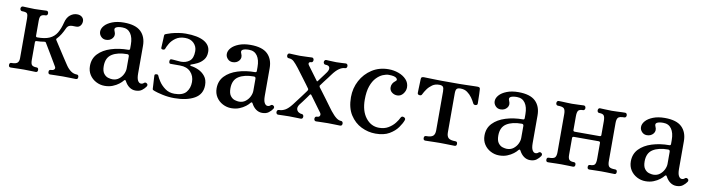

<svg xmlns="http://www.w3.org/2000/svg" viewBox="-26 -878 4850 1327"><g transform="rotate(10 2399.0 -215.0)"><path d="M49 0Q35 0 35 -16Q35 -32 49 -32Q79 -32 90.5 -42Q102 -52 102 -75V-354Q102 -377 96 -387Q90 -397 59 -397Q53 -397 49 -402Q45 -407 45 -413Q45 -420 49 -425Q53 -430 59 -430Q70 -430 94.5 -428.5Q119 -427 142 -427Q166 -427 190.5 -428.5Q215 -430 225 -430Q232 -430 235.5 -425Q239 -420 239 -413Q239 -407 235.5 -402Q232 -397 225 -397Q204 -397 194 -389Q184 -381 184 -352V-247Q184 -237 194 -237Q248 -237 280 -251.5Q312 -266 330 -296Q348 -326 359 -371Q368 -407 390 -424.5Q412 -442 438 -442Q460 -442 473 -430.5Q486 -419 486 -402Q486 -383 475 -369.5Q464 -356 443 -357Q415 -359 401 -354.5Q387 -350 379 -333Q369 -310 356 -289Q343 -268 329 -254Q323 -249 327 -242Q330 -238 340 -222Q350 -206 364.5 -184Q379 -162 393 -140Q407 -118 418 -102Q429 -86 432 -81Q447 -59 466 -45.5Q485 -32 507 -32Q521 -32 521 -16Q521 0 507 0Q497 0 468 -1Q439 -2 415 -2Q391 -2 363.5 -1Q336 0 326 0Q312 0 312 -16Q312 -32 326 -32Q343 -32 349.5 -40.5Q356 -49 350 -59Q347 -64 334.5 -85.5Q322 -107 305.5 -134.5Q289 -162 275.5 -184.5Q262 -207 259 -212Q255 -218 247 -216Q234 -214 221 -212.5Q208 -211 194 -211Q184 -211 184 -201V-77Q184 -48 194 -40Q204 -32 225 -32Q239 -32 239 -16Q239 0 225 0Q215 0 190.5 -1Q166 -2 142 -2Q126 -2 107 -1.5Q88 -1 72 -0.5Q56 0 49 0Z M710 12Q678 12 649.5 -3Q621 -18 604 -44.5Q587 -71 587 -106Q587 -158 620 -192.5Q653 -227 708.5 -244.5Q764 -262 830 -262Q840 -262 840 -272V-300Q840 -350 820 -378.5Q800 -407 762 -407Q732 -407 718 -399Q704 -391 713 -372Q726 -344 709.5 -323.5Q693 -303 664 -303Q643 -303 629 -318Q615 -333 615 -352Q615 -374 633 -394.5Q651 -415 685.5 -428.5Q720 -442 767 -442Q849 -442 886.5 -406Q924 -370 924 -306V-112Q924 -78 933 -62.5Q942 -47 955 -47Q967 -47 975 -55Q985 -64 997 -54Q1005 -46 998 -34Q988 -19 971 -6Q954 7 926 7Q902 7 882.5 -7Q863 -21 850 -46Q844 -58 835 -47Q827 -36 809 -22Q791 -8 766 2Q741 12 710 12ZM755 -42Q782 -42 801 -57Q820 -72 830 -93Q840 -114 840 -133V-217Q840 -231 827 -231Q760 -231 720.5 -206Q681 -181 681 -122Q681 -87 694.5 -69.5Q708 -52 725.5 -47Q743 -42 755 -42Z M1199 12Q1156 12 1115.5 3Q1075 -6 1057 -13Q1050 -16 1046 -18Q1042 -20 1042 -27Q1042 -35 1040.5 -56Q1039 -77 1038 -96.5Q1037 -116 1037 -119Q1037 -128 1049 -129Q1060 -131 1064 -122Q1069 -108 1085.5 -83Q1102 -58 1129.5 -38Q1157 -18 1195 -18Q1253 -18 1277 -47Q1301 -76 1301 -119Q1301 -161 1274.5 -189Q1248 -217 1200 -217H1133Q1122 -217 1122 -233Q1122 -239 1124.5 -244Q1127 -249 1134 -249Q1136 -249 1150 -248Q1164 -247 1179.5 -245.5Q1195 -244 1201 -244Q1237 -244 1261.5 -263.5Q1286 -283 1286 -333Q1286 -365 1263.5 -388Q1241 -411 1202 -411Q1162 -411 1136 -392.5Q1110 -374 1096.5 -350.5Q1083 -327 1078 -312Q1075 -305 1063 -305Q1051 -306 1051 -315Q1051 -318 1052 -336.5Q1053 -355 1054 -375Q1055 -395 1055 -402Q1056 -410 1060 -411.5Q1064 -413 1071 -416Q1080 -420 1101 -426Q1122 -432 1149 -436.5Q1176 -441 1201 -441Q1286 -441 1330.5 -415.5Q1375 -390 1375 -343Q1375 -309 1357.5 -287.5Q1340 -266 1316.5 -254.5Q1293 -243 1274 -237Q1269 -236 1269 -232Q1269 -228 1274 -227Q1301 -224 1328.5 -211.5Q1356 -199 1375 -175Q1394 -151 1394 -113Q1394 -49 1340 -18.5Q1286 12 1199 12Z M1599 12Q1567 12 1538.5 -3Q1510 -18 1493 -44.5Q1476 -71 1476 -106Q1476 -158 1509 -192.5Q1542 -227 1597.5 -244.5Q1653 -262 1719 -262Q1729 -262 1729 -272V-300Q1729 -350 1709 -378.5Q1689 -407 1651 -407Q1621 -407 1607 -399Q1593 -391 1602 -372Q1615 -344 1598.5 -323.5Q1582 -303 1553 -303Q1532 -303 1518 -318Q1504 -333 1504 -352Q1504 -374 1522 -394.5Q1540 -415 1574.5 -428.5Q1609 -442 1656 -442Q1738 -442 1775.5 -406Q1813 -370 1813 -306V-112Q1813 -78 1822 -62.5Q1831 -47 1844 -47Q1856 -47 1864 -55Q1874 -64 1886 -54Q1894 -46 1887 -34Q1877 -19 1860 -6Q1843 7 1815 7Q1791 7 1771.5 -7Q1752 -21 1739 -46Q1733 -58 1724 -47Q1716 -36 1698 -22Q1680 -8 1655 2Q1630 12 1599 12ZM1644 -42Q1671 -42 1690 -57Q1709 -72 1719 -93Q1729 -114 1729 -133V-217Q1729 -231 1716 -231Q1649 -231 1609.5 -206Q1570 -181 1570 -122Q1570 -87 1583.5 -69.5Q1597 -52 1614.5 -47Q1632 -42 1644 -42Z M1926 0Q1919 0 1915.5 -5Q1912 -10 1912 -16Q1912 -23 1915.5 -28Q1919 -33 1926 -33Q1948 -33 1969 -44.5Q1990 -56 2015 -88Q2050 -134 2067.5 -157.5Q2085 -181 2091.5 -190Q2098 -199 2098 -199Q2103 -208 2099 -213Q2095 -219 2081 -238Q2067 -257 2050 -279.5Q2033 -302 2019.5 -320Q2006 -338 2003 -342Q1982 -369 1967 -383Q1952 -397 1931 -397Q1924 -397 1920.5 -402Q1917 -407 1917 -414Q1917 -420 1920.5 -425Q1924 -430 1931 -430Q1941 -430 1961 -428.5Q1981 -427 2004 -427Q2028 -427 2053.5 -428.5Q2079 -430 2089 -430Q2095 -430 2098.5 -425Q2102 -420 2102 -414Q2102 -407 2098.5 -402Q2095 -397 2089 -397Q2077 -397 2073.5 -390Q2070 -383 2077 -373L2148 -277Q2151 -270 2157 -278Q2161 -284 2172.5 -299Q2184 -314 2195 -329Q2206 -344 2208 -347Q2222 -367 2218 -382Q2214 -397 2188 -397Q2182 -397 2178 -402Q2174 -407 2174 -414Q2174 -420 2178 -425Q2182 -430 2188 -430Q2199 -430 2217 -428.5Q2235 -427 2259 -427Q2283 -427 2299.5 -428.5Q2316 -430 2326 -430Q2333 -430 2336.5 -425Q2340 -420 2340 -414Q2340 -407 2336.5 -402Q2333 -397 2326 -397Q2307 -397 2285.5 -382.5Q2264 -368 2240 -335Q2236 -329 2223 -312Q2210 -295 2196.5 -277.5Q2183 -260 2177 -251Q2172 -246 2176 -238Q2181 -231 2197.5 -209.5Q2214 -188 2233 -162Q2252 -136 2267.5 -115Q2283 -94 2287 -89Q2311 -59 2328.5 -46Q2346 -33 2362 -33Q2369 -33 2372.5 -28Q2376 -23 2376 -16Q2376 -10 2372.5 -5Q2369 0 2362 0Q2352 0 2325.5 -1Q2299 -2 2276 -2Q2252 -2 2227 -1Q2202 0 2192 0Q2185 0 2181.5 -5Q2178 -10 2178 -16Q2178 -23 2181.5 -28Q2185 -33 2192 -33Q2209 -33 2213 -43.5Q2217 -54 2209 -65Q2206 -69 2194.5 -84.5Q2183 -100 2168.5 -120Q2154 -140 2142.5 -155.5Q2131 -171 2128 -175Q2123 -180 2118 -174Q2114 -168 2101.5 -150.5Q2089 -133 2076 -116Q2063 -99 2059 -94Q2046 -75 2049.5 -61Q2053 -47 2064.5 -40Q2076 -33 2086 -33Q2093 -33 2096.5 -28Q2100 -23 2100 -16Q2100 -10 2096.5 -5Q2093 0 2086 0Q2076 0 2051.5 -1Q2027 -2 2003 -2Q1980 -2 1958 -1Q1936 0 1926 0Z M2611 12Q2559 12 2511 -11.5Q2463 -35 2432 -83.5Q2401 -132 2401 -207Q2401 -270 2429.5 -323.5Q2458 -377 2508.5 -409.5Q2559 -442 2625 -442Q2661 -442 2694.5 -430Q2728 -418 2749.5 -395Q2771 -372 2771 -340Q2771 -316 2754.5 -295Q2738 -274 2713 -274Q2692 -274 2675.5 -287Q2659 -300 2659 -322Q2659 -350 2686 -370Q2699 -379 2686.5 -391.5Q2674 -404 2632 -404Q2614 -404 2591 -394.5Q2568 -385 2546.5 -362.5Q2525 -340 2511.5 -302Q2498 -264 2498 -207Q2498 -127 2535 -79.5Q2572 -32 2628 -32Q2666 -32 2693.5 -48.5Q2721 -65 2738.5 -87.5Q2756 -110 2763 -126Q2770 -141 2786 -134Q2800 -128 2795 -114Q2787 -91 2766 -61.5Q2745 -32 2707.5 -10Q2670 12 2611 12Z M2959 0Q2945 0 2945 -16Q2945 -32 2959 -32Q2995 -32 3008 -44Q3021 -56 3021 -83V-357Q3021 -380 3014 -388.5Q3007 -397 2987 -397Q2959 -397 2939 -383Q2919 -369 2905 -349.5Q2891 -330 2882 -311Q2878 -301 2864.5 -302.5Q2851 -304 2851 -316Q2851 -321 2851.5 -340.5Q2852 -360 2853 -381.5Q2854 -403 2854 -412Q2854 -423 2859 -426.5Q2864 -430 2874 -430Q2876 -430 2891.5 -429.5Q2907 -429 2928 -428.5Q2949 -428 2969.5 -427.5Q2990 -427 3001 -427H3123Q3143 -427 3172 -428Q3201 -429 3224 -429.5Q3247 -430 3249 -430Q3260 -430 3264.5 -426.5Q3269 -423 3269 -412Q3270 -403 3270.5 -381.5Q3271 -360 3271.5 -340.5Q3272 -321 3272 -316Q3272 -304 3259 -302.5Q3246 -301 3241 -311Q3232 -330 3218 -349.5Q3204 -369 3184.5 -383Q3165 -397 3137 -397Q3117 -397 3110 -388.5Q3103 -380 3103 -357V-83Q3103 -56 3116 -44Q3129 -32 3165 -32Q3179 -32 3179 -16Q3179 0 3165 0Q3158 0 3139.5 -0.5Q3121 -1 3099.5 -1.5Q3078 -2 3062 -2Q3046 -2 3024.5 -1.5Q3003 -1 2984.5 -0.5Q2966 0 2959 0Z M3479 12Q3447 12 3418.5 -3Q3390 -18 3373 -44.5Q3356 -71 3356 -106Q3356 -158 3389 -192.5Q3422 -227 3477.5 -244.5Q3533 -262 3599 -262Q3609 -262 3609 -272V-300Q3609 -350 3589 -378.5Q3569 -407 3531 -407Q3501 -407 3487 -399Q3473 -391 3482 -372Q3495 -344 3478.5 -323.5Q3462 -303 3433 -303Q3412 -303 3398 -318Q3384 -333 3384 -352Q3384 -374 3402 -394.5Q3420 -415 3454.5 -428.5Q3489 -442 3536 -442Q3618 -442 3655.5 -406Q3693 -370 3693 -306V-112Q3693 -78 3702 -62.5Q3711 -47 3724 -47Q3736 -47 3744 -55Q3754 -64 3766 -54Q3774 -46 3767 -34Q3757 -19 3740 -6Q3723 7 3695 7Q3671 7 3651.5 -7Q3632 -21 3619 -46Q3613 -58 3604 -47Q3596 -36 3578 -22Q3560 -8 3535 2Q3510 12 3479 12ZM3524 -42Q3551 -42 3570 -57Q3589 -72 3599 -93Q3609 -114 3609 -133V-217Q3609 -231 3596 -231Q3529 -231 3489.5 -206Q3450 -181 3450 -122Q3450 -87 3463.5 -69.5Q3477 -52 3494.5 -47Q3512 -42 3524 -42Z M3820 0Q3806 0 3806 -16Q3806 -32 3820 -32Q3854 -32 3863.5 -43Q3873 -54 3873 -81V-348Q3873 -375 3863.5 -386Q3854 -397 3820 -397Q3813 -397 3809.5 -402Q3806 -407 3806 -413Q3806 -420 3809.5 -425Q3813 -430 3820 -430Q3827 -430 3843 -429.5Q3859 -429 3878 -428Q3897 -427 3913 -427Q3937 -427 3961.5 -428.5Q3986 -430 3996 -430Q4003 -430 4006.5 -425Q4010 -420 4010 -413Q4010 -407 4006.5 -402Q4003 -397 3996 -397Q3971 -397 3963 -386Q3955 -375 3955 -346V-249Q3955 -240 3967 -240H4139Q4151 -240 4151 -249V-346Q4151 -375 4143 -386Q4135 -397 4110 -397Q4103 -397 4099.5 -402Q4096 -407 4096 -413Q4096 -420 4099.5 -425Q4103 -430 4110 -430Q4120 -430 4144.5 -428.5Q4169 -427 4193 -427Q4209 -427 4228 -428Q4247 -429 4263.5 -429.5Q4280 -430 4286 -430Q4293 -430 4296.5 -425Q4300 -420 4300 -413Q4300 -407 4296.5 -402Q4293 -397 4286 -397Q4252 -397 4242.5 -386Q4233 -375 4233 -348V-81Q4233 -54 4242.5 -43Q4252 -32 4286 -32Q4300 -32 4300 -16Q4300 0 4286 0Q4280 0 4263.5 -0.5Q4247 -1 4228 -1.5Q4209 -2 4193 -2Q4169 -2 4144.5 -1Q4120 0 4110 0Q4096 0 4096 -16Q4096 -32 4110 -32Q4135 -32 4143 -43Q4151 -54 4151 -83V-194Q4151 -204 4139 -204H3967Q3955 -204 3955 -194V-75Q3955 -50 3964.5 -41Q3974 -32 3996 -32Q4010 -32 4010 -16Q4010 0 3996 0Q3986 0 3961.5 -1Q3937 -2 3913 -2Q3897 -2 3878 -1.5Q3859 -1 3843 -0.5Q3827 0 3820 0Z M4506 12Q4474 12 4445.5 -3Q4417 -18 4400 -44.5Q4383 -71 4383 -106Q4383 -158 4416 -192.5Q4449 -227 4504.5 -244.5Q4560 -262 4626 -262Q4636 -262 4636 -272V-300Q4636 -350 4616 -378.5Q4596 -407 4558 -407Q4528 -407 4514 -399Q4500 -391 4509 -372Q4522 -344 4505.5 -323.5Q4489 -303 4460 -303Q4439 -303 4425 -318Q4411 -333 4411 -352Q4411 -374 4429 -394.5Q4447 -415 4481.5 -428.5Q4516 -442 4563 -442Q4645 -442 4682.5 -406Q4720 -370 4720 -306V-112Q4720 -78 4729 -62.5Q4738 -47 4751 -47Q4763 -47 4771 -55Q4781 -64 4793 -54Q4801 -46 4794 -34Q4784 -19 4767 -6Q4750 7 4722 7Q4698 7 4678.5 -7Q4659 -21 4646 -46Q4640 -58 4631 -47Q4623 -36 4605 -22Q4587 -8 4562 2Q4537 12 4506 12ZM4551 -42Q4578 -42 4597 -57Q4616 -72 4626 -93Q4636 -114 4636 -133V-217Q4636 -231 4623 -231Q4556 -231 4516.5 -206Q4477 -181 4477 -122Q4477 -87 4490.5 -69.5Q4504 -52 4521.5 -47Q4539 -42 4551 -42Z"/></g></svg>

Font: TsukuhouMincho
Style: Regular
Weight: 400
Designer: Iose
Foundry: Typographish
Version: Version 1.001; ttfautohint (v1.8.3)